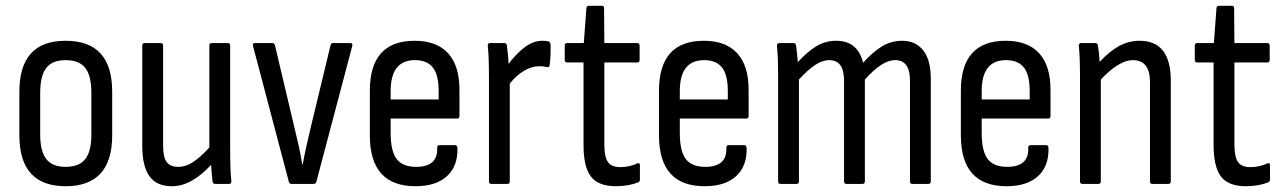

<svg xmlns="http://www.w3.org/2000/svg" viewBox="-20 -636 4439 664"><path d="M207 8Q47 8 47 -168V-319Q47 -495 207 -495Q368 -495 368 -319V-168Q368 8 207 8ZM207 -59Q254 -59 275 -86Q296 -113 296 -171V-315Q296 -374 275 -401Q254 -428 207 -428Q161 -428 140 -401Q119 -374 119 -315V-171Q119 -113 140 -86Q161 -59 207 -59Z M575 8Q521 8 496.5 -27Q472 -62 472 -131V-478Q472 -487 480 -487H536Q544 -487 544 -478V-133Q544 -92 556.5 -75.5Q569 -59 596 -59Q623 -59 648.5 -76Q674 -93 704 -126V-478Q704 -487 712 -487H768Q776 -487 776 -478V-121Q776 -83 777 -56Q778 -29 780 -11Q781 0 772 0H724Q716 0 715 -9Q712 -35 710 -66Q678 -31 644 -11.5Q610 8 575 8Z M988 0Q981 0 979 -7L855 -477Q853 -487 861 -487H922Q929 -487 931 -479L997 -200Q1005 -167 1012.5 -134Q1020 -101 1025 -68H1027Q1033 -101 1040.5 -134.5Q1048 -168 1056 -201L1123 -479Q1125 -487 1131 -487H1192Q1201 -487 1198 -476L1074 -7Q1072 0 1064 0Z M1417 8Q1259 8 1259 -168V-322Q1259 -495 1414 -495Q1490 -495 1529.5 -452Q1569 -409 1569 -325V-235Q1569 -226 1561 -226H1331V-176Q1331 -114 1351.5 -86.5Q1372 -59 1419 -59Q1494 -59 1492 -123Q1491 -134 1500 -134H1554Q1561 -134 1562 -125Q1564 -62 1526 -27Q1488 8 1417 8ZM1331 -292H1497V-321Q1497 -377 1477 -402.5Q1457 -428 1415 -428Q1331 -428 1331 -321Z M1679 0Q1671 0 1671 -9V-367Q1671 -440 1667 -476Q1666 -487 1674 -487H1725Q1732 -487 1733 -478Q1735 -465 1736.5 -448Q1738 -431 1739 -415Q1762 -447 1792.5 -471Q1823 -495 1856 -495Q1868 -495 1876 -493Q1883 -492 1884 -482Q1885 -444 1881 -411Q1880 -402 1872 -404Q1860 -407 1844 -407Q1819 -407 1792 -391Q1765 -375 1743 -347V-9Q1743 0 1735 0Z M2110 8Q2049 8 2023.5 -25.5Q1998 -59 1998 -135V-420H1941Q1933 -420 1933 -429V-478Q1933 -487 1941 -487H1999L2008 -608Q2009 -616 2017 -616H2062Q2069 -616 2069 -608L2070 -487H2184Q2192 -487 2192 -478V-429Q2192 -420 2184 -420H2070V-137Q2070 -93 2082.5 -75.5Q2095 -58 2126 -58Q2141 -58 2156.5 -61.5Q2172 -65 2184 -71Q2193 -74 2193 -65V-15Q2193 -7 2186 -5Q2171 1 2151.5 4.5Q2132 8 2110 8Z M2417 8Q2259 8 2259 -168V-322Q2259 -495 2414 -495Q2490 -495 2529.5 -452Q2569 -409 2569 -325V-235Q2569 -226 2561 -226H2331V-176Q2331 -114 2351.5 -86.5Q2372 -59 2419 -59Q2494 -59 2492 -123Q2491 -134 2500 -134H2554Q2561 -134 2562 -125Q2564 -62 2526 -27Q2488 8 2417 8ZM2331 -292H2497V-321Q2497 -377 2477 -402.5Q2457 -428 2415 -428Q2331 -428 2331 -321Z M2679 0Q2671 0 2671 -9V-366Q2671 -442 2667 -475Q2666 -487 2675 -487H2725Q2732 -487 2733 -479Q2735 -464 2736.5 -450.5Q2738 -437 2739 -421Q2772 -457 2803 -476Q2834 -495 2872 -495Q2946 -495 2965 -419Q2998 -456 3030 -475.5Q3062 -495 3100 -495Q3147 -495 3173 -461.5Q3199 -428 3199 -364V-9Q3199 0 3191 0H3135Q3127 0 3127 -9V-357Q3127 -428 3076 -428Q3052 -428 3026.5 -411Q3001 -394 2971 -361V-9Q2971 0 2963 0H2907Q2899 0 2899 -9V-357Q2899 -428 2848 -428Q2824 -428 2798.5 -411Q2773 -394 2743 -361V-9Q2743 0 2735 0Z M3461 8Q3303 8 3303 -168V-322Q3303 -495 3458 -495Q3534 -495 3573.5 -452Q3613 -409 3613 -325V-235Q3613 -226 3605 -226H3375V-176Q3375 -114 3395.5 -86.5Q3416 -59 3463 -59Q3538 -59 3536 -123Q3535 -134 3544 -134H3598Q3605 -134 3606 -125Q3608 -62 3570 -27Q3532 8 3461 8ZM3375 -292H3541V-321Q3541 -377 3521 -402.5Q3501 -428 3459 -428Q3375 -428 3375 -321Z M3723 0Q3715 0 3715 -9V-366Q3715 -403 3714 -431.5Q3713 -460 3711 -475Q3710 -487 3718 -487H3768Q3776 -487 3777 -478Q3779 -467 3780.5 -452Q3782 -437 3783 -422Q3817 -459 3850.5 -477Q3884 -495 3921 -495Q4029 -495 4029 -357V-9Q4029 0 4021 0H3965Q3957 0 3957 -9V-352Q3957 -428 3898 -428Q3850 -428 3787 -361V-9Q3787 0 3779 0Z M4289 8Q4228 8 4202.5 -25.5Q4177 -59 4177 -135V-420H4120Q4112 -420 4112 -429V-478Q4112 -487 4120 -487H4178L4187 -608Q4188 -616 4196 -616H4241Q4248 -616 4248 -608L4249 -487H4363Q4371 -487 4371 -478V-429Q4371 -420 4363 -420H4249V-137Q4249 -93 4261.5 -75.5Q4274 -58 4305 -58Q4320 -58 4335.5 -61.5Q4351 -65 4363 -71Q4372 -74 4372 -65V-15Q4372 -7 4365 -5Q4350 1 4330.5 4.5Q4311 8 4289 8Z"/></svg>

Font: Sofia Sans Cond
Style: Regular
Weight: 400
Width: 3
Designer: Botio Nikoltchev, Ani Petrova
Foundry: lettersoup
Version: Version 4.100; ttfautohint (v1.8.3)